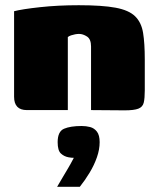

<svg xmlns="http://www.w3.org/2000/svg" viewBox="-20 -422 601 736"><path d="M83 0Q34 0 34 -51V-379Q65 -387 133.5 -394.5Q202 -402 282 -402Q372 -402 423 -392.5Q474 -383 498 -359.5Q522 -336 528.5 -296Q535 -256 535 -194V-75Q535 -45 531 -28.5Q527 -12 510.5 -5.5Q494 1 458 1L329 0V-244Q329 -272 313.5 -282Q298 -292 283 -292Q276 -292 268 -290.5Q260 -289 252.5 -286.5Q245 -284 240 -280V0ZM199 294Q213 270 222.5 254Q232 238 241.5 222Q251 206 263 183Q259 183 253.5 182.5Q248 182 243 181Q226 178 213.5 166.5Q201 155 201 123Q201 82 225.5 71.5Q250 61 293 61Q310 61 325.5 65Q341 69 351.5 82.5Q362 96 362 123Q362 151 351.5 181Q341 211 323.5 240Q306 269 286 294Z"/></svg>

Font: Genos Black
Style: Regular
Weight: 900
Designer: Robert E. Leuschke
Foundry: Robert E. Leuschke
Version: Version 1.010